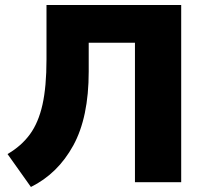

<svg xmlns="http://www.w3.org/2000/svg" viewBox="-20 -725 805 764"><path d="M103 19 10 -112Q65 -144 99 -190.5Q133 -237 149 -308.5Q165 -380 165 -488V-705H701V0H517V-555H333V-440Q333 -258 271.5 -146Q210 -34 103 19Z"/></svg>

Font: Nunito Sans Black
Style: Regular
Weight: 900
Designer: Vernon Adams
Foundry: Vernon Adams
Version: Version 3.006; ttfautohint (v1.8.3)